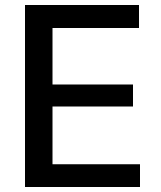

<svg xmlns="http://www.w3.org/2000/svg" viewBox="-20 -748 643 768"><path d="M80 0H540V-91H190V-322H512V-410H190V-636H536V-728H80Z"/></svg>

Font: Wafeq Medium
Style: Regular
Weight: 500
Designer: Rasmus Andersson & Azza Alameddine
Foundry: Google & TypeTogether
Version: Version 3.000;January 28, 2025;FontCreator 15.0.0.3014 64-bi